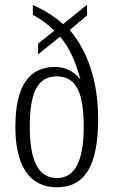

<svg xmlns="http://www.w3.org/2000/svg" viewBox="-20 -782 479 812"><path d="M220 10C336 10 395 -76 395 -279C395 -442 349 -568 275 -655L348 -717V-762L247 -680C204 -717 167 -739 119 -761V-719C150 -703 180 -682 209 -652L141 -597V-552L234 -627C274 -581 300 -521 320 -446C295 -478 257 -499 214 -499C102 -499 45 -418 45 -245C45 -85 102 10 220 10ZM221 -29C141 -29 106 -103 106 -246C106 -384 135 -459 220 -459C304 -459 334 -387 334 -246C334 -103 298 -29 221 -29Z"/></svg>

Font: Noto Serif Armenian ExtraCondensed Light
Style: Regular
Weight: 300
Width: 2
Designer: Monotype Design Team
Foundry: Monotype Imaging Inc.
Version: Version 2.008